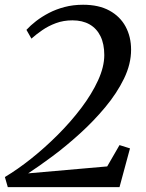

<svg xmlns="http://www.w3.org/2000/svg" viewBox="-24 -768 600 788"><path d="M8 0 -4 -41.5Q47.5 -72 103.8 -116.8Q160 -161.5 213.5 -215Q267 -268.5 310 -325.5Q353 -382.5 378.5 -438.2Q404 -494 404 -542Q404 -587.5 388.5 -619.2Q373 -651 343.8 -667.8Q314.5 -684.5 273.5 -684.5Q236.5 -684.5 205.5 -673Q174.5 -661.5 149.5 -644.2Q124.5 -627 105 -609.5L84.5 -645.5Q101 -663.5 124.2 -681.5Q147.5 -699.5 176.8 -714.8Q206 -730 241 -739.2Q276 -748.5 317 -748.5Q381.5 -748.5 425.2 -724.5Q469 -700.5 491.5 -658.8Q514 -617 514 -564Q514 -505 484.8 -445Q455.5 -385 408 -328Q360.5 -271 304 -219.8Q247.5 -168.5 191.8 -127Q136 -85.5 91.5 -56.5L416 -85L466.5 -172.5L509.5 -159L466.5 0Z"/></svg>

Font: Merriweather 60pt
Style: Italic
Weight: 400
Italic angle: -7.8°
Version: Version 2.101